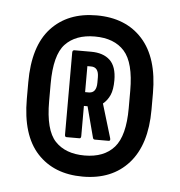

<svg xmlns="http://www.w3.org/2000/svg" viewBox="-38 -736 441 471"><g transform="rotate(5 182.0 -500.5)"><path d="M182 -302Q111 -302 70 -346.5Q29 -391 29 -480V-521Q29 -610 70 -654.5Q111 -699 182 -699Q254 -699 295 -653.5Q336 -608 336 -521V-480Q336 -394 295 -348Q254 -302 182 -302ZM182 -354Q230 -354 255 -382.5Q280 -411 280 -479V-522Q280 -591 255 -619Q230 -647 182 -647Q135 -647 109.5 -620Q84 -593 84 -522V-479Q84 -408 109.5 -381Q135 -354 182 -354ZM134 -395Q130 -395 130 -401V-603Q130 -609 135 -609H176Q206 -609 222.5 -593.5Q239 -578 239 -544Q239 -521 233 -507.5Q227 -494 216 -485L241 -402Q243 -395 238 -395H204Q200 -395 199 -399L179 -475H170V-401Q170 -395 166 -395ZM170 -509H179Q198 -509 198 -535V-548Q198 -573 179 -573H170Z"/></g></svg>

Font: Sofia Sans Extra Condensed ExtraBold
Style: Regular
Weight: 800
Designer: Botio Nikoltchev, Ani Petrova
Foundry: lettersoup
Version: Version 4.101; ttfautohint (v1.8.4.7-5d5b)